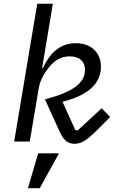

<svg xmlns="http://www.w3.org/2000/svg" viewBox="-20 -760 640 1031"><path d="M56.1 0H139.9L187.5 -283.7C194.6 -327.1 215.6 -364.3 243.6 -399.5C271.7 -433.9 305 -457.4 354 -457.4C407 -457.4 436.4 -429.7 436.4 -383.9C436.4 -322.4 384.6 -267.8 221.2 -226.9L299.7 -54.3C321 -6.7 344.1 12.1 380.3 12.1C419.4 12.1 450.6 -10.3 501.8 -62.1L571.4 -131.7L525.9 -178.6L397.4 -60L384.2 -62.1L315.7 -213.4C485.8 -255.7 522 -336.6 522 -401.3C522 -477.6 469.1 -528.1 387.1 -528.1C300.8 -528.1 246.8 -472.7 209.9 -394.2H206L263.8 -740.1H180ZM130 250.7H193.5L296.9 63.2H185Z"/></svg>

Font: Margiela Mono Italic Text It
Style: Regular
Weight: 400
Designer: Mike Abbink, Paul van der Laan, Pieter van Rosmalen
Foundry: Bold Monday
Version: Version 2.003 2021